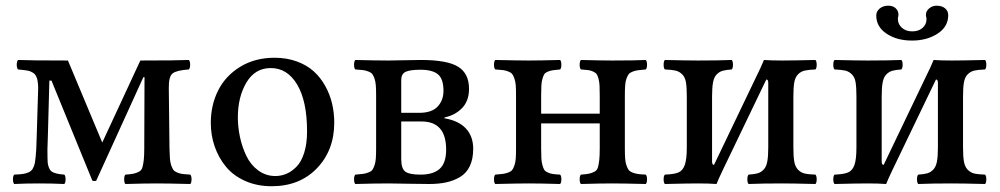

<svg xmlns="http://www.w3.org/2000/svg" viewBox="-20 -642 3500 672"><path d="M29.8 2Q25.4 -2.4 25.4 -14.4Q25.4 -26.4 29.8 -30.8Q48.8 -31.7 58.8 -33Q68.8 -34.2 78.9 -38.3Q88.9 -42.5 94 -50.5Q99.1 -58.6 102.1 -71.8Q105.5 -94.2 106.9 -120.1Q107.4 -129.9 107.9 -148.9Q108.4 -168 108.9 -178.2L112.8 -307.1Q113.3 -319.8 113.5 -329.3Q113.8 -338.9 113 -347.4Q112.3 -356 111.1 -361.8Q109.9 -367.7 107.4 -373Q105 -378.4 102.3 -381.6Q99.6 -384.8 95 -387.7Q90.3 -390.6 85.9 -392.3Q81.5 -394 74 -395.3Q66.4 -396.5 59.8 -397.2Q53.2 -397.9 43 -398.9Q38.6 -404.3 38.6 -415.5Q38.6 -426.8 43 -432.1Q82 -430.2 217.8 -430.2L337.9 -143.1L471.2 -430.2Q601.1 -430.2 641.1 -432.1Q645.5 -426.8 645.5 -415.5Q645.5 -404.3 641.1 -398.9Q597.7 -396 584 -385Q570.3 -374 570.8 -334L573.2 -123Q573.7 -101.1 574.7 -87.4Q575.7 -73.7 579.3 -63.2Q583 -52.7 586.9 -47.4Q590.8 -42 600.3 -38.1Q609.9 -34.2 619.4 -33Q628.9 -31.7 646 -30.8Q650.4 -26.4 650.4 -14.4Q650.4 -2.4 646 2Q565.9 0 528.8 0Q487.3 0 418.9 2Q414.6 -2.4 414.6 -14.4Q414.6 -26.4 418.9 -30.8Q439 -32.2 448.5 -34.4Q458 -36.6 466.8 -41.3Q475.6 -45.9 478.5 -56.4Q481.4 -66.9 483.2 -81.8Q484.9 -96.7 484.9 -123L485.8 -372.1H481.9L316.9 -9.8Q311 -6.8 303.2 -9.8L160.2 -359.9H152.8L147.9 -179.2Q147.5 -168.9 147 -149.4Q146.5 -129.9 146 -120.1Q146 -83 147 -71.8Q150.4 -48.3 162.1 -40.8Q173.8 -33.2 205.1 -30.8Q209.5 -26.4 209.5 -14.4Q209.5 -2.4 205.1 2Q163.1 0 117.2 0Q69.8 0 29.8 2Z M717.8 -211.9Q717.8 -274.4 743.7 -325.7Q769.5 -377 821 -408.4Q872.6 -439.9 940.9 -439.9Q983.4 -439.9 1018.8 -427Q1054.2 -414.1 1078.1 -392.3Q1102.1 -370.6 1118.4 -341.1Q1134.8 -311.5 1142.3 -279.3Q1149.9 -247.1 1149.9 -212.9Q1149.9 -116.2 1089.4 -53.2Q1028.8 9.8 930.7 9.8Q879.4 9.8 837.9 -8.8Q796.4 -27.3 770.8 -58.6Q745.1 -89.8 731.4 -129.2Q717.8 -168.5 717.8 -211.9ZM927.7 -403.8Q872.6 -403.8 842.5 -353.3Q812.5 -302.7 812.5 -231Q812.5 -197.3 819.8 -162.8Q827.1 -128.4 842 -96.9Q856.9 -65.4 883.5 -45.7Q910.2 -25.9 943.8 -25.9Q963.9 -25.9 982.4 -33.7Q1001 -41.5 1017.8 -58.6Q1034.7 -75.7 1044.7 -107.4Q1054.7 -139.2 1054.7 -182.1Q1054.7 -287.6 1020.3 -345.7Q985.8 -403.8 927.7 -403.8Z M1384.3 -361.8V-247.1H1447.3Q1491.2 -247.1 1511.7 -269Q1532.2 -291 1532.2 -324.2Q1532.2 -365.7 1512.9 -381.8Q1493.7 -397.9 1451.7 -397.9Q1415 -397.9 1399.7 -390.6Q1384.3 -383.3 1384.3 -361.8ZM1455.6 -216.8H1384.3V-85Q1384.3 -52.2 1398.4 -41.5Q1412.6 -30.8 1451.7 -30.8Q1496.1 -30.8 1518.8 -51Q1541.5 -71.3 1541.5 -118.2Q1541.5 -216.8 1455.6 -216.8ZM1223.6 2Q1219.2 -2.4 1219.2 -14.4Q1219.2 -26.4 1223.6 -30.8Q1241.2 -32.2 1250.5 -33.4Q1259.8 -34.7 1269.5 -38.3Q1279.3 -42 1283.2 -47.4Q1287.1 -52.7 1290.8 -63.2Q1294.4 -73.7 1295.4 -87.6Q1296.4 -101.6 1296.4 -123V-307.1Q1296.4 -328.6 1295.4 -342.5Q1294.4 -356.4 1290.8 -366.9Q1287.1 -377.4 1283 -382.8Q1278.8 -388.2 1269.3 -391.8Q1259.8 -395.5 1250.5 -396.7Q1241.2 -397.9 1223.6 -398.9Q1219.2 -403.3 1219.2 -415.5Q1219.2 -427.7 1223.6 -432.1Q1293.9 -430.2 1340.3 -430.2Q1360.8 -430.2 1397.2 -431.2Q1433.6 -432.1 1453.6 -432.1Q1545.4 -432.1 1583.5 -408.4Q1621.6 -384.8 1621.6 -331.1Q1621.6 -288.6 1596.9 -263.4Q1572.3 -238.3 1535.6 -231V-228Q1585 -219.7 1610.6 -192.4Q1636.2 -165 1636.2 -121.1Q1636.2 -85.4 1624.3 -60.5Q1612.3 -35.6 1590.1 -22.5Q1567.9 -9.3 1541.7 -3.7Q1515.6 2 1482.4 2Q1445.8 2 1402.1 1Q1358.4 0 1340.3 0Q1293.9 0 1223.6 2Z M1713.4 2Q1709 -2.4 1709 -14.4Q1709 -26.4 1713.4 -30.8Q1731 -32.2 1740.2 -33.4Q1749.5 -34.7 1759.3 -38.3Q1769 -42 1772.9 -47.4Q1776.9 -52.7 1780.5 -63.2Q1784.2 -73.7 1785.2 -87.6Q1786.1 -101.6 1786.1 -123V-307.1Q1786.1 -328.6 1785.2 -342.5Q1784.2 -356.4 1780.5 -366.9Q1776.9 -377.4 1772.7 -382.8Q1768.6 -388.2 1759 -391.8Q1749.5 -395.5 1740.2 -396.7Q1731 -397.9 1713.4 -398.9Q1709 -403.3 1709 -415.5Q1709 -427.7 1713.4 -432.1Q1795.4 -430.2 1830.1 -430.2Q1870.1 -430.2 1940.4 -432.1Q1944.8 -427.7 1944.8 -415.5Q1944.8 -403.3 1940.4 -398.9Q1923.8 -397.5 1915.3 -396.2Q1906.7 -395 1897.7 -391.4Q1888.7 -387.7 1885.3 -382.6Q1881.8 -377.4 1878.7 -366.7Q1875.5 -356 1874.8 -342.5Q1874 -329.1 1874 -307.1V-244.1H2079.1V-307.1Q2079.1 -329.1 2078.4 -342.5Q2077.6 -356 2074.7 -366.9Q2071.8 -377.9 2068.1 -382.8Q2064.5 -387.7 2055.9 -391.6Q2047.4 -395.5 2038.6 -396.7Q2029.8 -397.9 2013.2 -398.9Q2008.8 -403.3 2008.8 -415.5Q2008.8 -427.7 2013.2 -432.1Q2085.4 -430.2 2123 -430.2Q2204.1 -430.2 2240.2 -432.1Q2244.6 -427.7 2244.6 -415.5Q2244.6 -403.3 2240.2 -398.9Q2222.7 -397.5 2213.4 -396.2Q2204.1 -395 2194.3 -391.4Q2184.6 -387.7 2180.4 -382.3Q2176.3 -377 2172.6 -366.7Q2168.9 -356.4 2168 -342.5Q2167 -328.6 2167 -307.1V-123Q2167 -101.6 2168 -87.6Q2168.9 -73.7 2172.6 -63.2Q2176.3 -52.7 2180.4 -47.1Q2184.6 -41.5 2194.3 -37.8Q2204.1 -34.2 2213.4 -33Q2222.7 -31.7 2240.2 -30.8Q2244.6 -26.4 2244.6 -14.4Q2244.6 -2.4 2240.2 2Q2160.2 0 2123 0Q2081.5 0 2013.2 2Q2008.8 -2.4 2008.8 -14.4Q2008.8 -26.4 2013.2 -30.8Q2033.2 -32.2 2042.7 -34.4Q2052.2 -36.6 2061 -41.3Q2069.8 -45.9 2072.8 -56.4Q2075.7 -66.9 2077.4 -81.8Q2079.1 -96.7 2079.1 -123V-210H1874V-123Q1874 -101.1 1874.8 -87.6Q1875.5 -74.2 1878.7 -63.2Q1881.8 -52.2 1885.3 -47.1Q1888.7 -42 1897.5 -38.1Q1906.2 -34.2 1915 -33Q1923.8 -31.7 1940.4 -30.8Q1944.8 -26.4 1944.8 -14.4Q1944.8 -2.4 1940.4 2Q1872.1 0 1830.1 0Q1795.4 0 1713.4 2Z M2479 -64.9 2630.9 -381.8Q2640.1 -399.4 2653.8 -432.1Q2678.2 -430.2 2717.8 -430.2Q2753.9 -430.2 2834 -432.1Q2838.4 -427.7 2838.4 -415.5Q2838.4 -403.3 2834 -398.9Q2808.6 -397.9 2795.7 -394.8Q2782.7 -391.6 2772.9 -381.6Q2763.2 -371.6 2760 -353.8Q2756.8 -335.9 2756.8 -304.2V-126Q2756.8 -94.2 2760 -76.4Q2763.2 -58.6 2772.9 -48.3Q2782.7 -38.1 2795.7 -34.9Q2808.6 -31.7 2834 -30.8Q2838.4 -26.4 2838.4 -14.4Q2838.4 -2.4 2834 2Q2755.9 0 2717.8 0Q2646 0 2600.1 2Q2595.7 -2.4 2595.7 -14.4Q2595.7 -26.4 2600.1 -30.8Q2620.6 -32.2 2631.8 -35.4Q2643.1 -38.6 2652.6 -48.3Q2662.1 -58.1 2665.5 -76.7Q2668.9 -95.2 2668.9 -126V-352.1Q2668.9 -363.8 2662.1 -363.8L2509.8 -46.9Q2493.7 -13.2 2487.8 2Q2461.4 0 2422.9 0Q2387.2 0 2307.1 2Q2302.7 -2.4 2302.7 -14.4Q2302.7 -26.4 2307.1 -30.8Q2340.3 -32.2 2355 -38.6Q2369.6 -44.9 2376.7 -64.5Q2383.8 -84 2383.8 -126V-304.2Q2383.8 -335.9 2380.9 -353.8Q2377.9 -371.6 2367.9 -381.6Q2357.9 -391.6 2345.2 -394.8Q2332.5 -397.9 2307.1 -398.9Q2302.7 -403.3 2302.7 -415.5Q2302.7 -427.7 2307.1 -432.1Q2385.3 -430.2 2422.9 -430.2Q2495.1 -430.2 2541 -432.1Q2545.4 -427.7 2545.4 -415.5Q2545.4 -403.3 2541 -398.9Q2520.5 -397.5 2509.3 -394.3Q2498 -391.1 2488.5 -381.6Q2479 -372.1 2475.6 -353.5Q2472.2 -335 2472.2 -304.2V-77.1Q2472.2 -64.9 2479 -64.9Z M3072.8 -64.9 3224.6 -381.8Q3233.9 -399.4 3247.6 -432.1Q3272 -430.2 3311.5 -430.2Q3347.7 -430.2 3427.7 -432.1Q3432.1 -427.7 3432.1 -415.5Q3432.1 -403.3 3427.7 -398.9Q3402.3 -397.9 3389.4 -394.8Q3376.5 -391.6 3366.7 -381.6Q3356.9 -371.6 3353.8 -353.8Q3350.6 -335.9 3350.6 -304.2V-126Q3350.6 -94.2 3353.8 -76.4Q3356.9 -58.6 3366.7 -48.3Q3376.5 -38.1 3389.4 -34.9Q3402.3 -31.7 3427.7 -30.8Q3432.1 -26.4 3432.1 -14.4Q3432.1 -2.4 3427.7 2Q3349.6 0 3311.5 0Q3239.7 0 3193.8 2Q3189.5 -2.4 3189.5 -14.4Q3189.5 -26.4 3193.8 -30.8Q3214.4 -32.2 3225.6 -35.4Q3236.8 -38.6 3246.3 -48.3Q3255.9 -58.1 3259.3 -76.7Q3262.7 -95.2 3262.7 -126V-352.1Q3262.7 -363.8 3255.9 -363.8L3103.5 -46.9Q3087.4 -13.2 3081.5 2Q3055.2 0 3016.6 0Q2981 0 2900.9 2Q2896.5 -2.4 2896.5 -14.4Q2896.5 -26.4 2900.9 -30.8Q2934.1 -32.2 2948.7 -38.6Q2963.4 -44.9 2970.5 -64.5Q2977.5 -84 2977.5 -126V-304.2Q2977.5 -335.9 2974.6 -353.8Q2971.7 -371.6 2961.7 -381.6Q2951.7 -391.6 2939 -394.8Q2926.3 -397.9 2900.9 -398.9Q2896.5 -403.3 2896.5 -415.5Q2896.5 -427.7 2900.9 -432.1Q2979 -430.2 3016.6 -430.2Q3088.9 -430.2 3134.8 -432.1Q3139.2 -427.7 3139.2 -415.5Q3139.2 -403.3 3134.8 -398.9Q3114.3 -397.5 3103 -394.3Q3091.8 -391.1 3082.3 -381.6Q3072.8 -372.1 3069.3 -353.5Q3065.9 -335 3065.9 -304.2V-77.1Q3065.9 -64.9 3072.8 -64.9ZM3298.8 -588.9Q3298.8 -548.3 3261.5 -524.2Q3224.1 -500 3171.9 -500Q3119.6 -500 3083.3 -523.9Q3046.9 -547.9 3046.9 -587.9Q3046.9 -602.1 3058.8 -612.1Q3070.8 -622.1 3088.9 -622.1Q3105.5 -622.1 3115 -613Q3124.5 -604 3124.5 -590.8Q3124.5 -585.9 3123.5 -583Q3122.6 -580.1 3122.6 -575.2Q3122.6 -557.6 3136.5 -544.9Q3150.4 -532.2 3172.9 -532.2Q3195.3 -532.2 3209 -544.4Q3222.7 -556.6 3222.7 -574.2Q3222.7 -580.1 3221.7 -583Q3220.7 -585 3220.7 -589.8Q3220.7 -603 3231.9 -612.5Q3243.2 -622.1 3257.8 -622.1Q3276.9 -622.1 3287.8 -612.8Q3298.8 -603.5 3298.8 -588.9Z"/></svg>

Font: Common Serif News
Style: Regular
Weight: 450
Designer: Philipp H. Poll, Khaled Hosny
Foundry: Stefan Peev, Context Ltd.
Version: Version 1.026